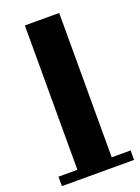

<svg xmlns="http://www.w3.org/2000/svg" viewBox="-135 -760 599 820"><g transform="rotate(-20 164.0 -349.5)"><path d="M328 -43V0H0V-43H86V-699H242V-43Z"/></g></svg>

Font: Montserrat Subrayada
Style: Bold
Weight: 700
Version: Version 2.001